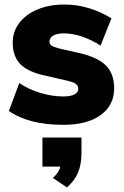

<svg xmlns="http://www.w3.org/2000/svg" viewBox="-20 -542 547 846"><path d="M19 -53 65 -176Q106 -148 158 -132.5Q210 -117 260 -117Q291 -117 308 -126Q325 -135 325 -151Q325 -165 312.5 -173.5Q300 -182 265 -189L183 -208Q105 -224 70.5 -258.5Q36 -293 36 -354Q36 -403 65 -441Q94 -479 145.5 -500.5Q197 -522 264 -522Q319 -522 372 -506Q425 -490 471 -461L423 -341Q383 -367 341 -381Q299 -395 262 -395Q232 -395 215 -385.5Q198 -376 198 -358Q198 -347 208 -340.5Q218 -334 246 -327L331 -308Q412 -289 447.5 -252.5Q483 -216 483 -153Q483 -78 423.5 -35Q364 8 259 8Q107 8 19 -53ZM339 64V131Q339 181 324.5 217Q310 253 275 284L213 242Q240 218 246 192H167V64Z"/></svg>

Font: Muli Black
Style: Regular
Weight: 900
Designer: Vernon Adams
Foundry: Vernon Adams
Version: Version 2.001